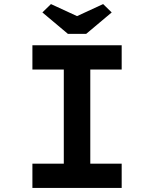

<svg xmlns="http://www.w3.org/2000/svg" viewBox="-20 -922 756 942"><path d="M139 0V-119H293V-581H139V-700H577V-581H423V-119H577V0ZM313 -756 188 -861 230 -902 373 -836H343L486 -902L528 -861L403 -756Z"/></svg>

Font: Lexend Giga Medium
Style: Regular
Weight: 500
Designer: Bonnie Shaver-Troup, Thomas Jockin
Foundry: Lexend
Version: Version 1.007